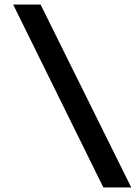

<svg xmlns="http://www.w3.org/2000/svg" viewBox="-20 -720 607 847"><path d="M436 107 38 -700H159L559 107Z"/></svg>

Font: Lexend Deca Medium
Style: Regular
Weight: 500
Designer: Bonnie Shaver-Troup, Thomas Jockin
Foundry: Lexend
Version: Version 1.008; ttfautohint (v1.8.4.7-5d5b)